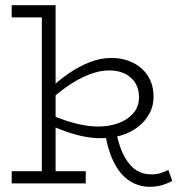

<svg xmlns="http://www.w3.org/2000/svg" viewBox="-20 -706 702 739"><path d="M371 -174Q335 -174 301 -181Q267 -188 234.5 -199.5Q202 -211 171 -225V-266Q205 -251 237.5 -240.5Q270 -230 300.5 -224.5Q331 -219 360 -219Q399 -219 434.5 -231.5Q470 -244 492.5 -269.5Q515 -295 515 -332Q515 -379 483.5 -407Q452 -435 400 -435Q363 -435 322.5 -419Q282 -403 244 -377Q206 -351 171 -319L172 -364Q205 -396 244 -423Q283 -450 325 -466.5Q367 -483 409 -483Q454 -483 491 -465Q528 -447 549.5 -413.5Q571 -380 571 -333Q571 -297 554.5 -267.5Q538 -238 510.5 -217Q483 -196 447 -185Q411 -174 371 -174ZM25 0V-47H310V0ZM141 -7V-686H194V-7ZM25 -639V-686H192V-639ZM557 13Q514 13 478.5 -10Q443 -33 419 -80Q395 -127 384 -197H427Q440 -136 460.5 -100.5Q481 -65 506 -50Q531 -35 559 -35Q578 -34 595.5 -39Q613 -44 628 -52L643 -10Q624 1 602 7Q580 13 557 13Z"/></svg>

Font: BioRhyme Light
Style: Regular
Weight: 300
Designer: Aoife Mooney
Foundry: Aoife Mooney Type
Version: Version 1.600;gftools[0.9.33]